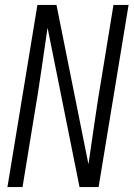

<svg xmlns="http://www.w3.org/2000/svg" viewBox="-20 -755 540 775"><path d="M10 0 131 -735H208L337 -92Q350 -179 362.5 -266.5Q375 -354 390 -441L438 -735H499L378 0H301L172 -643Q159 -556 146.5 -468.5Q134 -381 119 -294L71 0Z"/></svg>

Font: Iosevka Term Curly Lt Obl
Style: Regular
Weight: 300
Italic angle: -9°
Designer: Belleve Invis
Foundry: Belleve Invis
Version: Version 32.3.0